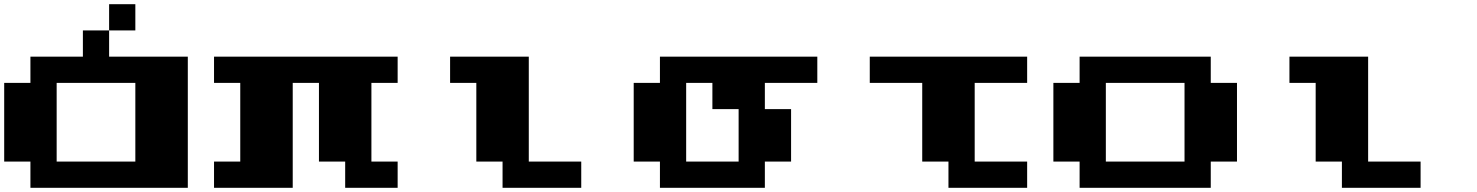

<svg xmlns="http://www.w3.org/2000/svg" viewBox="-20 -1020 7040 915"><path d="M500 -937.5V-1000H562.5H625V-937.5V-875H562.5H500V-812.5V-750H687.5H875V-437.5V-125H500H125V-187.5V-250H62.5H0V-437.5V-625H62.5H125V-687.5V-750H250H375V-812.5V-875H437.5H500ZM625 -437.5V-625H437.5H250V-437.5V-250H437.5H625Z M1000 -687.5V-750H1437.5H1875V-687.5V-625H1812.5H1750V-437.5V-250H1812.5H1875V-187.5V-125H1750H1625V-187.5V-250H1562.5H1500V-437.5V-625H1437.5H1375V-375V-125H1187.5H1000V-187.5V-250H1062.5H1125V-437.5V-625H1062.5H1000Z M2125 -687.5V-750H2312.5H2500V-500V-250H2625H2750V-187.5V-125H2562.5H2375V-187.5V-250H2312.5H2250V-437.5V-625H2187.5H2125Z M3125 -687.5V-750H3500H3875V-687.5V-625H3750H3625V-562.5V-500H3687.5H3750V-375V-250H3687.5H3625V-187.5V-125H3375H3125V-187.5V-250H3062.5H3000V-437.5V-625H3062.5H3125ZM3375 -562.5V-625H3312.5H3250V-437.5V-250H3375H3500V-375V-500H3437.5H3375Z M4125 -687.5V-750H4500H4875V-687.5V-625H4750H4625V-437.5V-250H4750H4875V-187.5V-125H4687.5H4500V-187.5V-250H4437.5H4375V-437.5V-625H4250H4125Z M5125 -687.5V-750H5437.5H5750V-687.5V-625H5812.5H5875V-437.5V-250H5812.5H5750V-187.5V-125H5437.5H5125V-187.5V-250H5062.5H5000V-437.5V-625H5062.5H5125ZM5625 -437.5V-625H5437.5H5250V-437.5V-250H5437.5H5625Z M6125 -687.5V-750H6312.5H6500V-500V-250H6625H6750V-187.5V-125H6562.5H6375V-187.5V-250H6312.5H6250V-437.5V-625H6187.5H6125Z"/></svg>

Font: Press Start 2P
Style: Regular
Weight: 500
Monospace: yes
Version: Version 2.14